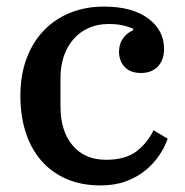

<svg xmlns="http://www.w3.org/2000/svg" viewBox="-20 -552 564 584"><path d="M286 12Q227 12 181.5 -8Q136 -28 105 -64Q74 -100 58 -150Q42 -200 42 -260Q42 -324 61 -374.5Q80 -425 114 -460Q148 -495 194.5 -513.5Q241 -532 296 -532Q382 -532 430.5 -496Q479 -460 479 -404Q479 -369 460 -349.5Q441 -330 409 -330Q376 -330 359 -348.5Q342 -367 342 -395Q342 -418 354 -435Q366 -452 385 -460V-465Q373 -470 355 -474.5Q337 -479 310 -479Q277 -479 250 -467Q223 -455 204 -433.5Q185 -412 174.5 -382Q164 -352 164 -315V-228Q164 -153 201 -109.5Q238 -66 302 -66Q362 -66 395.5 -92Q429 -118 447 -156L490 -130Q481 -104 464 -79Q447 -54 422 -33.5Q397 -13 363 -0.5Q329 12 286 12Z"/></svg>

Font: IBM Plex Serif Medm
Style: Regular
Weight: 500
Designer: Mike Abbink, Paul van der Laan, Pieter van Rosmalen
Foundry: Bold Monday
Version: Version 3.001